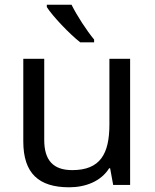

<svg xmlns="http://www.w3.org/2000/svg" viewBox="-20 -786 658 816"><path d="M284 -766H179V-756C202 -719 275 -642 321 -606H380V-618C349 -655 306 -721 284 -766ZM533 -536H445V-257C445 -132 406 -63 287 -63C206 -63 168 -105 168 -191V-536H79V-185C79 -49 145 10 274 10C343 10 409 -15 444 -71H448L461 0H533Z"/></svg>

Font: Noto Sans Hebrew Droid Medium
Style: Regular
Weight: 500
Designer: Monotype Design Team
Foundry: Monotype Imaging Inc.
Version: Version 1.100